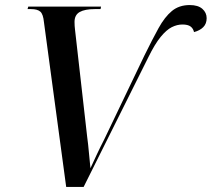

<svg xmlns="http://www.w3.org/2000/svg" viewBox="-20 -740 838 760"><path d="M154 -652Q151 -684 139.5 -694Q128 -704 103 -704H89L92 -714H380L378 -704H355Q316 -704 295.5 -692.5Q275 -681 275 -653Q275 -646 275.5 -637.5Q276 -629 277 -622L325 -199Q329 -170 332 -135.5Q335 -101 338 -74Q350 -100 363.5 -129Q377 -158 392 -187L552 -521Q583 -584 607.5 -628.5Q632 -673 660.5 -696.5Q689 -720 731 -720Q764 -720 781 -705Q798 -690 798 -668Q798 -646 784.5 -632.5Q771 -619 748 -613Q745 -627 734.5 -635Q724 -643 702 -643Q681 -643 660 -632.5Q639 -622 616 -594Q593 -566 567 -513L311 0H242Z"/></svg>

Font: Noto Serif Display Medium
Style: Italic
Weight: 500
Italic angle: -12°
Designer: Monotype Design Team
Foundry: Monotype Imaging Inc.
Version: Version 2.009